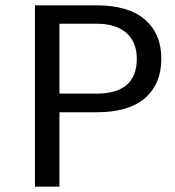

<svg xmlns="http://www.w3.org/2000/svg" viewBox="-20 -700 656 720"><path d="M585 -480Q585 -385 523.5 -332Q462 -279 342 -279H203V0H111V-680H342Q462 -680 523.5 -626.5Q585 -573 585 -480ZM493 -480Q493 -542 454 -576.5Q415 -611 342 -611H203V-349H342Q493 -349 493 -480Z"/></svg>

Font: Martel Sans
Style: Regular
Weight: 400
Designer: Dan Reynolds and Mathieu Réguer
Foundry: Dan Reynolds and Mathieu Réguer
Version: Version 1.002; ttfautohint (v1.1) -l 5 -r 5 -G 72 -x 0 -D la